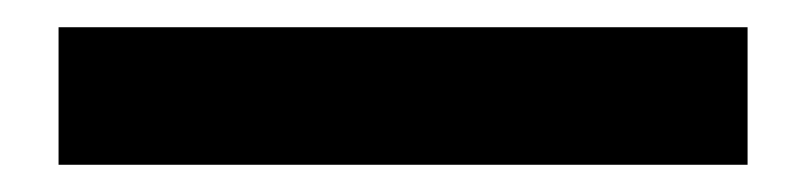

<svg xmlns="http://www.w3.org/2000/svg" viewBox="-20 20 592 141"><path d="M529 141H23V40H529Z"/></svg>

Font: Hind Vadodara SemiBold
Style: Regular
Weight: 600
Designer: Hitesh Malaviya
Foundry: Indian Type Foundry
Version: Version 1.001;PS 1.0;hotconv 1.0.86;makeotf.lib2.5.63406; tt